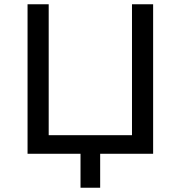

<svg xmlns="http://www.w3.org/2000/svg" viewBox="-20 -720 847 899"><path d="M697 -700V0H449V159H357V0H109V-700H208V-87H598V-700Z"/></svg>

Font: Montserrat Z Med
Style: Regular
Weight: 500
Designer: Julieta Ulanovsky
Foundry: Julieta Ulanovsky
Version: Version 8.000